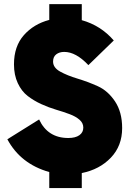

<svg xmlns="http://www.w3.org/2000/svg" viewBox="-20 -848 649 945"><path d="M581.2 -217.5Q581.2 -130 525.6 -71.9Q470 -13.8 382.5 3.8V77.5H222.5V-1.2Q81.2 -41.2 16.2 -162.5L172.5 -260Q215 -168.8 316.2 -168.8Q351.2 -168.8 370.6 -182.5Q390 -196.2 390 -220Q390 -242.5 371.2 -258.8Q352.5 -275 322.5 -286.2Q292.5 -297.5 256.2 -308.1Q220 -318.8 183.1 -335.6Q146.2 -352.5 116.2 -375.6Q86.2 -398.8 67.5 -438.8Q48.8 -478.8 48.8 -531.2Q48.8 -620 97.5 -675Q146.2 -730 222.5 -750V-827.5H382.5V-748.8Q476.2 -722.5 540 -648.8L415 -527.5Q353.8 -592.5 296.2 -592.5Q272.5 -592.5 256.9 -580.6Q241.2 -568.8 241.2 -545Q241.2 -515 276.2 -495.6Q311.2 -476.2 361.2 -461.2Q411.2 -446.2 461.2 -423.8Q511.2 -401.2 546.2 -348.8Q581.2 -296.2 581.2 -217.5Z"/></svg>

Font: Now Black
Style: Regular
Weight: 900
Designer: Alfredo Marco Pradil
Foundry: Alfredo Marco Pradil
Version: Version 1.002;PS 001.002;hotconv 1.0.88;makeotf.lib2.5.64775